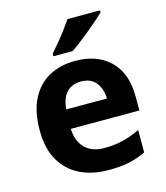

<svg xmlns="http://www.w3.org/2000/svg" viewBox="-115 -854 821 952"><g transform="rotate(-15 295.5 -378.0)"><path d="M303 -556Q416 -556 482 -491.5Q548 -427 548 -308V-236H196Q198 -173 233.5 -137Q269 -101 332 -101Q384 -101 427.5 -111.5Q471 -122 517 -144V-29Q476 -9 432 0.5Q388 10 325 10Q243 10 180 -20.5Q117 -51 81 -112.5Q45 -174 45 -269Q45 -364 77.5 -428Q110 -492 168 -524Q226 -556 303 -556ZM304 -450Q260 -450 232 -422Q204 -394 199 -335H408Q407 -384 381.5 -417Q356 -450 304 -450ZM488 -766V-756Q474 -742 451 -722Q428 -702 401.5 -680Q375 -658 349.5 -638.5Q324 -619 305 -606H206V-619Q222 -638 243.5 -663.5Q265 -689 285.5 -716.5Q306 -744 321 -766Z"/></g></svg>

Font: Noto Sans
Style: Bold
Weight: 700
Designer: Monotype Design Team
Foundry: Monotype Imaging Inc.
Version: Version 2.000;GOOG;noto-source:20170915:90ef993387c0; ttfaut